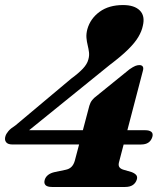

<svg xmlns="http://www.w3.org/2000/svg" viewBox="-24 -744 653 764"><path d="M331.6 -323.5Q335.3 -336.3 342.7 -345.6Q350 -354.8 360 -361.9L491.4 -468.3Q506.1 -478.4 514.5 -481.7Q522.9 -485 530.8 -485Q540.2 -485 544.1 -479.1Q548 -473.3 544.1 -460.5L450.4 -101.9Q445.9 -87.5 450.4 -79.9Q455 -72.3 466.8 -68.8L499.8 -59.2Q512.4 -54.3 518.1 -47.4Q523.8 -40.5 520.3 -29.3Q516 -15.7 504.5 -7.8Q493.1 0 473.7 0H183Q163.9 0 156.9 -7.6Q149.9 -15.3 154.1 -28.9Q157.7 -40.5 167.9 -48.2Q178.1 -55.9 193.3 -59.2L237.6 -68.5Q251.1 -71.2 260 -79.7Q268.9 -88.3 273.5 -103.9ZM259.5 -431.3Q288.1 -452.1 305.5 -470.5Q322.9 -488.9 327.6 -507.5Q331.8 -522.4 330.1 -536.1Q328.4 -549.7 324.9 -564Q321.3 -578.2 320 -593.8Q318.7 -609.3 323.6 -628Q335.7 -670.4 372.4 -697.1Q409.1 -723.9 465.7 -723.9Q510.7 -723.9 532.3 -702.3Q554 -680.7 544.3 -641.1Q540 -619.8 526.5 -597Q513.1 -574.2 486 -547.4Q458.9 -520.5 412.9 -485.8L61.5 -201.3L57.6 -225.8H554.5Q570.2 -225.8 578.1 -219.4Q586.1 -213 582.2 -199.1Q577.5 -184.1 566.4 -176.6Q555.4 -169 536.6 -169L25.5 -169.1Q6.9 -169.1 0 -178.6Q-7 -188.1 -2.2 -202.7Q0.5 -211.5 9.3 -222.1Q18.1 -232.8 37.7 -245.2Z"/></svg>

Font: Fraunces
Style: Italic
Weight: 900
Italic angle: -16°
Version: Version 1.000;[0bf87f6ff]